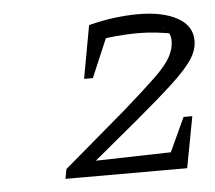

<svg xmlns="http://www.w3.org/2000/svg" viewBox="-37 -774 489 437"><g transform="rotate(-5 208.0 -555.5)"><path d="M96 -376 100 -398 242 -519Q291 -562 317.5 -587.5Q344 -613 354 -631.5Q364 -650 364 -668Q364 -678 359.5 -687Q355 -696 342 -703L372 -683Q354 -687 332.5 -689.5Q311 -692 288 -692Q265 -692 237.5 -689.5Q210 -687 181 -680L180 -720Q211 -728 240 -731.5Q269 -735 292 -735Q349 -735 382.5 -716.5Q416 -698 416 -664Q416 -642 401.5 -620.5Q387 -599 354.5 -569Q322 -539 267 -493L126 -376ZM117 -376 123 -410 366 -416 359 -376ZM322 -376 376 -493H396L374 -376ZM158 -599 180 -720 230 -721 178 -599Z"/></g></svg>

Font: Piazzolla 8pt ExtraLight
Style: Italic
Weight: 250
Italic angle: -11.3°
Designer: Juan Pablo del Peral
Foundry: Huerta Tipografica
Version: Version 2.001